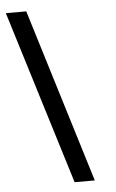

<svg xmlns="http://www.w3.org/2000/svg" viewBox="-52 -760 482 796"><g transform="rotate(-5 188.5 -361.5)"><path d="M226 0 3 -723H88L310 0Z"/></g></svg>

Font: Jura
Style: Bold
Weight: 700
Designer: Ed Merritt
Foundry: Ten by Twenty
Version: Version 1.007